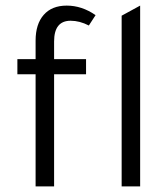

<svg xmlns="http://www.w3.org/2000/svg" viewBox="-20 -665 598 685"><path d="M42 -454H107V-520Q107 -579 136 -612Q165 -645 218 -645Q272 -645 321 -611L297 -574Q264 -591 232 -591Q173 -591 173 -517V-454H287V-400H173V0H107V-400H42ZM480 -645V0H414V-609Z"/></svg>

Font: Tajawal
Style: Regular
Weight: 400
Designer: Boutros Fonts
Foundry: Created by Boutros International 2017
Version: Version 1.700